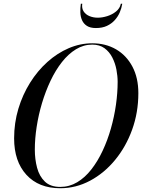

<svg xmlns="http://www.w3.org/2000/svg" viewBox="-20 -990 755 1020"><path d="M300 10Q185.5 10 120.2 -61.5Q55 -133 55 -255Q55 -337 77.5 -412Q100 -487 139.8 -550.5Q179.5 -614 232 -661Q284.5 -708 345.2 -734Q406 -760 470 -760Q541.5 -760 596.8 -727.8Q652 -695.5 683.5 -636Q715 -576.5 715 -495Q715 -392.5 682 -301.2Q649 -210 591.2 -140Q533.5 -70 458.5 -30Q383.5 10 300 10ZM300 3Q348.5 3 390 -21.8Q431.5 -46.5 465.2 -89.8Q499 -133 525.2 -189Q551.5 -245 569.2 -307.5Q587 -370 596 -433.5Q605 -497 605 -555Q605 -586 598.5 -620.2Q592 -654.5 576.5 -684.8Q561 -715 535 -734Q509 -753 470 -753Q424 -753 383.5 -728.2Q343 -703.5 309 -660.2Q275 -617 248.5 -561Q222 -505 203.2 -442.5Q184.5 -380 174.8 -316.5Q165 -253 165 -195Q165 -144 177 -98.8Q189 -53.5 218.5 -25.2Q248 3 300 3ZM489.5 -841Q459.5 -841 441.8 -852.5Q424 -864 415.8 -882.8Q407.5 -901.5 406.8 -924.2Q406 -947 409.5 -970H417Q413.5 -945.5 424.5 -929Q435.5 -912.5 455.8 -904.2Q476 -896 499.5 -896Q523 -896 549.5 -904.2Q576 -912.5 596.5 -929Q617 -945.5 622 -970H629.5Q626 -947 616.2 -924.2Q606.5 -901.5 589.5 -882.8Q572.5 -864 548 -852.5Q523.5 -841 489.5 -841Z"/></svg>

Font: Bodoni Moda 28pt
Style: Italic
Weight: 400
Italic angle: -13°
Designer: Owen Earl
Foundry: indestructible type
Version: Version 2.004